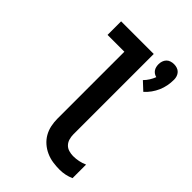

<svg xmlns="http://www.w3.org/2000/svg" viewBox="-230 -862 961 961"><g transform="rotate(45 250.0 -381.5)"><path d="M403 -564 360 -604Q372 -616 381.5 -631Q391 -646 397 -662Q388 -664 380.5 -669Q373 -674 368 -681.5Q363 -689 361 -698Q359 -707 359 -716Q359 -727 362.5 -737.5Q366 -748 373.5 -756Q381 -764 392 -767.5Q403 -771 414 -771Q425 -771 436 -767.5Q447 -764 454.5 -756Q462 -748 465.5 -737.5Q469 -727 469 -716Q469 -694 465 -673Q461 -652 452.5 -632.5Q444 -613 431.5 -595.5Q419 -578 403 -564ZM382 8Q358 8 334 4.5Q310 1 287.5 -9Q265 -19 246.5 -35Q228 -51 216 -72Q204 -93 199 -117Q194 -141 194 -165V-639H75V-735H306V-165Q306 -150 310.5 -134.5Q315 -119 325.5 -108Q336 -97 351.5 -92.5Q367 -88 382 -88Q402 -88 421 -92Q440 -96 458 -104V-8Q440 0 421 4Q402 8 382 8Z"/></g></svg>

Font: Iosevka Gothic
Style: Bold
Weight: 700
Monospace: yes
Designer: Belleve Invis
Foundry: Belleve Invis
Version: Version 15.5.1; ttfautohint (v1.8.4)